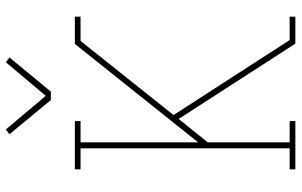

<svg xmlns="http://www.w3.org/2000/svg" viewBox="-202 -802 1005 640"><g transform="rotate(-90 300.0 -482.5)"><path d="M474 0 223 -389 145 -292V-19H216V0H55V-19H125V-716H55V-735H216V-716H145V-324L473 -735H564V-716H483L236 -406L486 -19H564V0ZM286 -815 172 -953 188 -965 300 -832 412 -965 428 -953 314 -815Z"/></g></svg>

Font: Iosevka HT Thin Extended
Style: Regular
Weight: 100
Width: 7
Monospace: yes
Designer: Belleve Invis
Foundry: Belleve Invis
Version: Version 32.3.0; ttfautohint (v1.8.4)